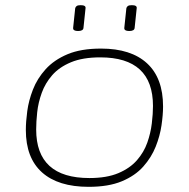

<svg xmlns="http://www.w3.org/2000/svg" viewBox="-20 -717 731 743"><path d="M323 6Q205 6 142.5 -50Q80 -106 80 -214Q80 -246 85.5 -287Q91 -328 107.5 -370.5Q124 -413 156.5 -449Q189 -485 241 -507Q293 -529 371 -529Q487 -529 549 -472Q611 -415 611 -305Q611 -273 605 -232Q599 -191 582.5 -149.5Q566 -108 534.5 -72.5Q503 -37 451.5 -15.5Q400 6 323 6ZM326 -28Q393 -28 438 -47Q483 -66 510 -97Q537 -128 550 -165Q563 -202 567.5 -239.5Q572 -277 572 -307Q572 -495 368 -495Q300 -495 254.5 -476Q209 -457 182 -426Q155 -395 141.5 -357.5Q128 -320 124 -283Q120 -246 120 -216Q120 -28 326 -28ZM480 -597Q460 -597 461 -609L469 -685Q470 -690 474.5 -693.5Q479 -697 490 -697Q511 -697 509 -685L501 -609Q500 -597 480 -597ZM282 -597Q262 -597 263 -609L271 -685Q272 -690 276.5 -693.5Q281 -697 292 -697Q313 -697 311 -685L303 -609Q302 -597 282 -597Z"/></svg>

Font: Asap Expanded Expanded Thin
Style: Italic
Weight: 100
Width: 7
Italic angle: -6°
Designer: Pablo Cosgaya
Foundry: Omnibus-Type
Version: Version 3.001; ttfautohint (v1.8.4.7-5d5b)